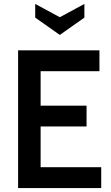

<svg xmlns="http://www.w3.org/2000/svg" viewBox="-20 -956 566 976"><path d="M72 0V-700H485.5V-594H186.5V-419H420V-313H186.5V-106H494.5V0ZM159 -936V-866.5L284 -778.5L409 -866.5V-936L284 -868.5Z"/></svg>

Font: Cabin SemiCondensed SemiBold
Style: Regular
Weight: 600
Width: 4
Designer: Pablo Impallari
Foundry: Pablo Impallari. http://www.impallari.com Igino Marini. http://www.ikern.com
Version: Version 3.001